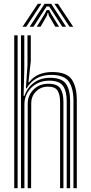

<svg xmlns="http://www.w3.org/2000/svg" viewBox="-20 -985 474 1005"><path d="M364.5 0V-457.2Q364.5 -522.8 340.2 -557.9Q316 -593 248 -593Q203.5 -593 171 -574.5Q138.5 -556 119.2 -522.5H115.5L123.8 -644V-800H141.2V-664.5L128.8 -554.5H132.5Q153.5 -582.8 184.5 -595.4Q215.5 -608 252.8 -608Q328.2 -608 355.1 -569.8Q382 -531.5 382 -460V0ZM54.5 0V-800H72.2V0ZM89.8 0V-800H107.2V-622.8L103.5 -483.2H108Q123.8 -527.8 158.8 -552.9Q193.8 -578 243 -577.8Q304 -577.2 325.5 -545.9Q347 -514.5 347 -456.5V0H329.2V-454.8Q329.2 -506.8 310.2 -534.8Q291.2 -562.8 237.8 -562.8Q198 -562.8 168.9 -545.2Q139.8 -527.8 123.8 -499.9Q107.8 -472 107.8 -441.2V0ZM125 0V-442.2Q125 -484.8 155.1 -515.6Q185.2 -546.5 233.8 -546.5Q279.8 -546.5 295.9 -521.8Q312 -497 312 -452V0H294.5V-451.2Q294.5 -489 281.6 -510.2Q268.8 -531.5 231.5 -531.5Q194.2 -531.5 168.9 -506.6Q143.5 -481.8 143.5 -443.5L142.8 0ZM98 -845 177.8 -965H196.5L117.2 -845ZM135.5 -845 213.2 -965H248.2L325.8 -845H306.2L253.5 -927L237.2 -951.2H224.2L207.8 -926.8L155.2 -845ZM344.2 -845 264.8 -965H283.5L363.2 -845ZM172.5 -845 214.5 -913.2 224.2 -932.2H237.5L247.2 -913.2L289.2 -845H269.5L235.5 -903.5L232.2 -917H229.2L225.8 -903.5L192.2 -845Z"/></svg>

Font: Big Shoulders Inline Text Medium
Style: Regular
Weight: 500
Designer: Patric King
Foundry: XO Type Co
Version: Version 1.000